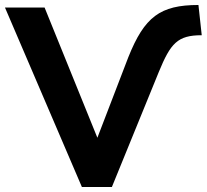

<svg xmlns="http://www.w3.org/2000/svg" viewBox="-36 -749 828 769"><path d="M412.1 0 600.1 -460.9C647.5 -576.2 675.3 -607.9 772 -607.9L758.8 -729C605 -729 542.5 -681.2 478 -520L354 -197.3L142.6 -718.8H-16.1L292 0Z"/></svg>

Font: Winston
Style: Bold
Weight: 700
Designer: Vernon Adams, Kim Jin-seong, David Berlow, Cristiano Sobral
Foundry: The Winston Project Authors
Version: Version 3.004